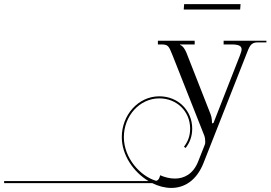

<svg xmlns="http://www.w3.org/2000/svg" viewBox="-755 -659 1309 929"><path d="M407 -613 409 -639H136L134 -613ZM9 -462V-444H22C58 -444 61 -439 80 -391L233 -4C237 6 238 17 238 26C238 32 238 37 236 41L204 122C179.5 184.1 135 205 91 205C66 205 41 198.2 20 189C16.3 203.3 12.7 212.7 0.3 216C-77 193 -155.7 105.5 -155.7 4.5C-155.7 -97.4 -80.3 -183 16 -183C101.5 -183 165 -119 165 -36.7C165 0.3 153.2 27.5 135.1 50.9L143 57.1C162.2 32.2 175 2.6 175 -36.7C175 -124.5 106.8 -193 16 -193C-86.7 -193 -165.7 -102 -165.7 4.5C-165.7 91.9 -108.8 173.3 -36.6 217H-735V227H-18.5C11.3 241.9 42.9 250.3 73.8 250.3C136.4 250.3 195.9 215.5 230 129L435 -391C452.3 -434.9 457 -454 493 -454H534V-462H327V-444H364C400 -444 414 -437 414 -420C414 -412 410 -403 406 -391L278 -64L271 -62V-64C271 -70 270 -92 264 -106L147 -404C140 -421 130 -437 116 -442V-444H187V-462Z"/></svg>

Font: FoglihtenNo04
Style: Regular
Weight: 500
Designer: gluk (gluksza@wp.pl)
Foundry: gluk (gluksza@wp.pl)
Version: Version 0.70